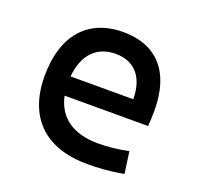

<svg xmlns="http://www.w3.org/2000/svg" viewBox="-100 -637 786 756"><g transform="rotate(20 293.0 -258.5)"><path d="M337.9 9.8C377 9.8 427.7 7.8 489.3 -3.9L476.6 -94.7C433.6 -85.9 392.6 -81.1 349.6 -81.1C245.6 -81.1 180.2 -126.5 162.1 -212.9H511.7C513.7 -233.4 514.6 -254.9 514.6 -279.3C514.6 -440.4 434.6 -527.3 294.9 -527.3C146.5 -527.3 61.5 -428.7 61.5 -259.8C61.5 -85.9 161.1 9.8 337.9 9.8ZM158.2 -292C166.5 -384.3 215.8 -436.5 295.9 -436.5C374 -436.5 420.9 -384.8 420.9 -292Z"/></g></svg>

Font: Cascadia Mono NF
Style: Regular
Weight: 400
Monospace: yes
Designer: Aaron Bell
Foundry: Saja Typeworks
Version: Version 2404.023